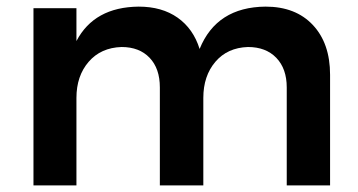

<svg xmlns="http://www.w3.org/2000/svg" viewBox="-20 -560 1081 580"><path d="M782.2 -540Q873 -540 925 -484.6Q977.1 -429.2 977.1 -334V0H846.2V-295.9Q846.2 -352.5 814.7 -385.3Q783.2 -418 729 -418Q667 -416 630.6 -373.3Q594.2 -330.6 594.2 -264.2V0H462.9V-295.9Q462.9 -353 431.9 -385.5Q400.9 -418 347.2 -418Q284.7 -416 247.8 -373.3Q210.9 -330.6 210.9 -264.2V0H81.1V-535.2H210.9V-436Q264.6 -538.6 398.9 -540Q469.2 -540 516.6 -506.6Q564 -473.1 583 -412.1Q634.3 -538.6 782.2 -540Z"/></svg>

Font: Montserrat-Arabic Medium
Style: Regular
Weight: 500
Designer: Mohamed Gaber
Foundry: Kief Type Foundry
Version: Version 5.008;PS 005.008;hotconv 1.0.88;makeotf.lib2.5.64775